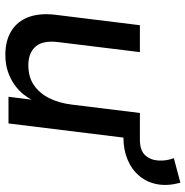

<svg xmlns="http://www.w3.org/2000/svg" viewBox="-8 -690 710 735"><g transform="rotate(90 347.5 -323.0)"><path d="M507 -440 515 -503Q556 -503 574.5 -523Q593 -543 595 -573.5Q597 -604 586 -633L680 -658Q693 -610 686 -570.5Q679 -531 654.5 -501.5Q630 -472 592 -456Q554 -440 507 -440ZM515 -503 453 0H351L362 -89Q355 -74 341 -56.5Q327 -39 305.5 -23.5Q284 -8 255.5 2Q227 12 190 12Q136 12 99 -11Q62 -34 46 -76.5Q30 -119 37 -179L77 -503H180L142 -193Q134 -132 158.5 -104Q183 -76 230 -76Q275 -76 306 -97Q337 -118 356 -155.5Q375 -193 381 -243L413 -503Z"/></g></svg>

Font: Inclusive Sans Medium
Style: Italic
Weight: 500
Italic angle: -7°
Designer: Olivia King
Foundry: Olivia King
Version: Version 2.004